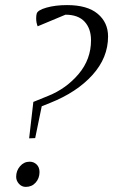

<svg xmlns="http://www.w3.org/2000/svg" viewBox="-20 -731 447 759"><path d="M43.9 -32.2Q43.9 -56.2 59.3 -74Q74.7 -91.8 97.2 -91.8Q113.3 -91.8 124.8 -80.8Q136.2 -69.8 136.2 -50.8Q136.2 -26.4 121.1 -9.3Q106 7.8 82 7.8Q65.9 7.8 54.9 -4.4Q43.9 -16.6 43.9 -32.2ZM95.2 -184.1 111.8 -328.1 170.9 -352.1Q242.2 -380.9 291 -438.7Q339.8 -496.6 339.8 -571.8Q339.8 -617.7 314.5 -645.3Q289.1 -672.9 238.8 -672.9L128.9 -627Q123 -641.6 123 -658.2Q123 -669.9 125 -676.8Q128.4 -690.9 163.8 -700.9Q199.2 -710.9 245.1 -710.9Q325.2 -710.9 366.2 -676.5Q407.2 -642.1 407.2 -586.9Q407.2 -502.9 345.5 -434.6Q283.7 -366.2 178.2 -324.2L145 -311L119.1 -185.1Z"/></svg>

Font: Dihjauti S
Style: Bold Italic
Weight: 700
Italic angle: -9°
Designer: T. Christopher White
Version: Version 3.0.0